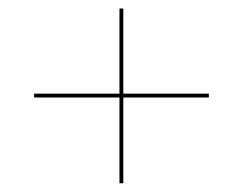

<svg xmlns="http://www.w3.org/2000/svg" viewBox="-20 -610 570 450"><path d="M260 -180.5V-381.5H60V-390.5H260V-590H269V-390.5H469.5V-381.5H269V-180.5Z"/></svg>

Font: Bodoni* 24pt
Style: Regular
Weight: 400
Version: Version 2.3